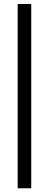

<svg xmlns="http://www.w3.org/2000/svg" viewBox="-20 -787 251 981"><path d="M70.3 -766.6Q87.9 -766.6 139.6 -766.6Q139.6 -531.2 139.6 174.8Q123 174.8 70.3 174.8Q70.3 27.3 70.3 -414.1Q70.3 -502 70.3 -766.6Z"/></svg>

Font: Lato
Style: Regular
Weight: 400
Designer: Lukasz Dziedzic with Adam Twardoch and Botio Nikoltchev
Version: Version 2.015; 2015-08-06; http://www.latofonts.com/